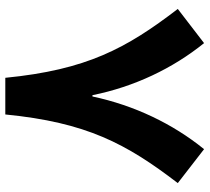

<svg xmlns="http://www.w3.org/2000/svg" viewBox="-53 -737 790 724"><g transform="rotate(90 342.0 -375.0)"><path d="M338.9 -328.6C307.1 -486.3 238.3 -630.9 142.6 -749.5L13.7 -650.4C163.1 -455.6 243.2 -306.6 273.4 0H411.6C441.9 -306.6 521 -455.1 670.4 -650.4L542.5 -749.5C446.3 -630.9 377.4 -486.3 343.8 -328.6Z"/></g></svg>

Font: Estedad ExtraBold
Style: Regular
Weight: 800
Designer: Amin Abedi
Version: Version 7.3